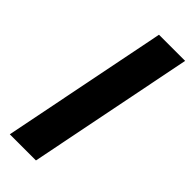

<svg xmlns="http://www.w3.org/2000/svg" viewBox="-243 -776 810 810"><g transform="rotate(45 161.5 -371.0)"><path d="M19 0 167 -742H323L175 0Z"/></g></svg>

Font: Montserrat Thin
Style: Bold Italic
Weight: 700
Italic angle: -11.3°
Version: Version 9.000